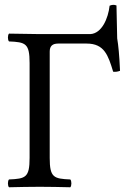

<svg xmlns="http://www.w3.org/2000/svg" viewBox="-20 -789 537 811"><path d="M147 -645C147 -645 68 -646 18 -647C12 -641 12 -620 18 -614C88 -611 105 -606 105 -523V-122C105 -39 88 -34 18 -31C12 -25 12 -4 18 2C57 1 110 0 148 0C186 0 237 1 277 2C283 -4 283 -25 277 -31C207 -34 190 -39 190 -122V-571C190 -595 202 -605 226 -605H346C421 -605 437 -555 458 -486C468 -485 477 -486 487 -490C484 -558 480 -597 475 -627L472 -766C462 -770 453 -769 443 -765C437 -711 410 -648 362 -645C356 -645 352 -645 352 -645Z"/></svg>

Font: Libertinus Math
Style: Regular
Weight: 400
Designer: Philipp H. Poll, Khaled Hosny
Foundry: Caleb Maclennan
Version: Version 7.050;RELEASE